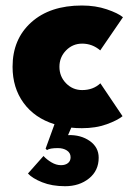

<svg xmlns="http://www.w3.org/2000/svg" viewBox="-20 -442 456 680"><path d="M271 -123Q310 -123 335.5 -147L414 -30.5Q395.5 -15.5 357.5 -1.8Q319.5 12 270 12Q248.5 12 232.5 10L221 36.5Q266 35 297.8 57.2Q329.5 79.5 329.5 116.5Q329.5 162.5 295.2 190Q261 217.5 210.5 217.5Q164 217.5 129.2 203.5Q94.5 189.5 79 172.5L134 110.5Q145.5 123 162.2 133Q179 143 196 143Q211.5 143 220.8 135.5Q230 128 230 115Q230 99.5 217 91Q204 82.5 185 82.5Q156 82.5 146.5 89.5L141.5 84.5L173 -2Q102.5 -24 63.5 -77.5Q24.5 -131 24.5 -205.5Q24.5 -303.5 90.8 -363Q157 -422.5 270 -422.5Q318.5 -422.5 358.2 -409Q398 -395.5 415.5 -381L335 -263.5Q307 -287.5 271 -287.5Q237.5 -287.5 214 -263.5Q190.5 -239.5 190.5 -205.5Q190.5 -171 214 -147Q237.5 -123 271 -123Z"/></svg>

Font: League Spartan ExtraBold
Style: Regular
Weight: 800
Foundry: The League of Moveable Type
Version: Version 2.002